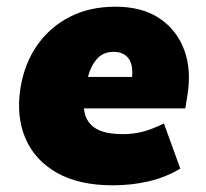

<svg xmlns="http://www.w3.org/2000/svg" viewBox="-20 -542 615 574"><path d="M28 0ZM317 12Q216 12 150 -25.5Q84 -63 56 -128.5Q28 -194 41 -278Q53 -352 91 -406.5Q129 -461 188.5 -491.5Q248 -522 325 -522Q405 -522 457 -487Q509 -452 531 -392Q553 -332 540 -255L534 -218H231Q234 -181 261.5 -161Q289 -141 348 -141Q379 -141 407.5 -148.5Q436 -156 470 -173L519 -38Q476 -12 425 0Q374 12 317 12ZM320 -387Q288 -387 269.5 -365.5Q251 -344 243 -312H375Q378 -351 363 -369Q348 -387 320 -387Z"/></svg>

Font: Winston Black
Style: Italic
Weight: 900
Italic angle: -9°
Designer: Original fonts by Vernon Adams / Changes by Cristiano Sobral
Foundry: VOriginal fonts by Vernon Adams / Changes by Cristiano Sobral
Version: Version 2.503;July 17, 2020;FontCreator 13.0.0.2655 64-bit